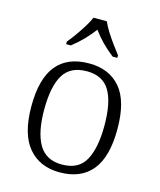

<svg xmlns="http://www.w3.org/2000/svg" viewBox="-115 -849 787 942"><g transform="rotate(15 278.0 -378.0)"><path d="M277 10Q176 10 118 -58.5Q60 -127 60 -268Q60 -408 115.5 -476Q171 -544 281 -544Q383 -544 440 -477Q497 -410 497 -268Q497 -127 441 -58.5Q385 10 277 10ZM278 -30Q363 -30 397 -92.5Q431 -155 431 -268Q431 -387 395.5 -445.5Q360 -504 280 -504Q196 -504 160.5 -445Q125 -386 125 -268Q125 -153 161 -91.5Q197 -30 278 -30ZM146 -619Q162 -638 180.5 -664Q199 -690 216 -717Q233 -744 242 -766H310Q319 -744 336 -717Q353 -690 372 -664Q391 -638 406 -619V-606H382Q349 -632 323.5 -658Q298 -684 276 -714Q253 -684 228 -658Q203 -632 170 -606H146Z"/></g></svg>

Font: Noto Serif Tamil Light
Style: Regular
Weight: 300
Designer: Indian Type Foundry, Tom Grace, and the Monotype Design Team
Foundry: Monotype Imaging Inc.
Version: Version 2.004; ttfautohint (v1.8.4.7-5d5b)